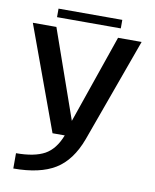

<svg xmlns="http://www.w3.org/2000/svg" viewBox="-98 -767 867 1075"><g transform="rotate(10 335.0 -230.0)"><path d="M234.5 0 18.5 -590H152.5L329 -87L503 -590H637L423.5 0Q377 126 290.2 179.2Q203.5 232.5 52.5 232.5V145.5Q156.5 145.5 215 113.5Q272.5 81.5 304 0ZM146.5 -644.5V-693H509V-644.5Z"/></g></svg>

Font: Anybody ExtraExpanded Medium
Style: Regular
Weight: 500
Width: 8
Designer: Tyler Finck
Foundry: Etcetera Type Company
Version: Version 1.010; ttfautohint (v1.8.3) -l 8 -r 50 -G 200 -x 14 